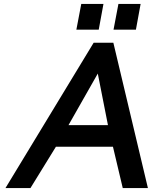

<svg xmlns="http://www.w3.org/2000/svg" viewBox="-20 -956 780 976"><path d="M368.2 -805.2 393.1 -936H505.9L481.9 -805.2ZM557.1 -805.2 582 -936H694.8L670.9 -805.2ZM7.8 0 456.1 -738.8H556.2L731.9 0H604L554.2 -210H264.2L134.8 0ZM328.1 -319.8H528.8L477.1 -582Z"/></svg>

Font: Involve SemiBold Oblique
Style: Italic
Weight: 600
Italic angle: -10.5°
Designer: Stefan Peev
Foundry: Context Ltd.
Version: Version 1.001